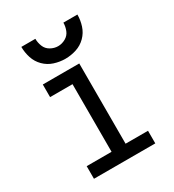

<svg xmlns="http://www.w3.org/2000/svg" viewBox="-180 -846 860 949"><g transform="rotate(-30 250.0 -372.0)"><path d="M75 0V-72H217V-458H89V-530H297V-72H425V0ZM250 -584Q218 -584 187 -594Q156 -604 133 -627Q110 -650 100 -681Q90 -712 90 -744H170Q170 -722 178.5 -700.5Q187 -679 207.5 -667.5Q228 -656 250 -656Q272 -656 292.5 -667.5Q313 -679 321.5 -700.5Q330 -722 330 -744H410Q410 -712 400 -681Q390 -650 367 -627Q344 -604 313 -594Q282 -584 250 -584Z"/></g></svg>

Font: Iosevka SS08
Style: Regular
Weight: 400
Monospace: yes
Designer: Belleve Invis
Foundry: Belleve Invis
Version: 2.1.0; ttfautohint (v1.8.2)